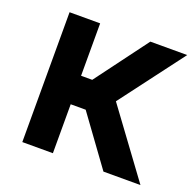

<svg xmlns="http://www.w3.org/2000/svg" viewBox="-102 -652 772 758"><g transform="rotate(20 284.5 -272.5)"><path d="M66.1 0H194.6V-205.6H257.5L407 0H562.5L358.3 -277.7L560.4 -545.5H405.5L241.5 -325.3H194.6V-545.5H66.1Z"/></g></svg>

Font: Margiela Sans Semi Bold
Style: Regular
Weight: 600
Designer: Stefan Endress, Andreas Faust
Version: Version 1.100;FEAKit 1.0